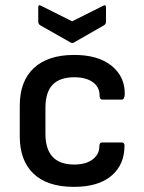

<svg xmlns="http://www.w3.org/2000/svg" viewBox="-20 -716 561 748"><path d="M268 12Q165 12 111 -39Q57 -90 57 -185V-304Q57 -400 112 -451Q167 -502 269 -502Q363 -502 415 -459.5Q467 -417 466 -350Q465 -328 455 -328H378Q368 -328 368 -344Q368 -377 341.5 -396Q315 -415 270 -415Q213 -415 185 -386Q157 -357 157 -295V-195Q157 -75 269 -75Q315 -75 341 -95Q367 -115 367 -145Q367 -161 377 -161H454Q464 -161 465 -151Q466 -76 415 -32Q364 12 268 12ZM254 -551 136 -618Q129 -623 129 -632V-688Q129 -700 141 -693L261 -633L381 -693Q393 -700 393 -688V-632Q393 -623 386 -618L269 -551Q261 -546 254 -551Z"/></svg>

Font: Sofia Sans SemiBold
Style: Regular
Weight: 600
Designer: Botio Nikoltchev, Ani Petrova
Foundry: lettersoup
Version: Version 4.101; ttfautohint (v1.8.4.7-5d5b)